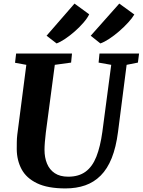

<svg xmlns="http://www.w3.org/2000/svg" viewBox="-20 -1042 796 1072"><path d="M687 -680 639 -306Q628 -220 603.8 -159.5Q579.5 -99 542.2 -61.8Q505 -24.5 455.8 -7.2Q406.5 10 345.5 10Q246.5 10 186.8 -18.8Q127 -47.5 100.5 -97.2Q74 -147 73.5 -209Q73.5 -228 73.8 -248.2Q74 -268.5 76.5 -290L127 -680L64 -691.5L70 -743H382L377 -692.5L286 -680L236 -303Q232.5 -274.5 230.5 -249Q228.5 -223.5 228.5 -205.5Q228.5 -162.5 242.5 -128.5Q256.5 -94.5 285.8 -75Q315 -55.5 361 -55.5Q419.5 -55.5 457.8 -83.5Q496 -111.5 518 -167.2Q540 -223 551.5 -306L601 -680L530.5 -692.5L535.5 -743H756.5L750 -692.5ZM240 -842.5 396 -1022 478 -962Q468 -941 446.5 -916Q425 -891 397.8 -867Q370.5 -843 343.5 -825Q316.5 -807 296 -799.5ZM486.5 -842.5 646 -1022 730 -961Q718 -940.5 695.2 -915.8Q672.5 -891 644.8 -867Q617 -843 589.5 -825Q562 -807 540.5 -799.5Z"/></svg>

Font: Merriweather ExtraBold
Style: Italic
Weight: 800
Italic angle: -7.8°
Version: Version 2.101